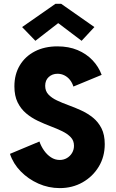

<svg xmlns="http://www.w3.org/2000/svg" viewBox="-20 -968 602 996"><path d="M290 7.8Q231.9 7.8 179.2 -15.6Q126.5 -39.1 87.4 -79.1Q48.3 -119.1 31.7 -169.9L184.6 -233.9Q192.9 -209.5 208.3 -187.5Q223.6 -165.5 244.4 -151.9Q265.1 -138.2 289.6 -138.2Q310.1 -138.2 326.9 -147.9Q343.8 -157.7 353.8 -174.6Q363.8 -191.4 363.8 -211.9Q363.8 -238.8 346.9 -256.3Q330.1 -273.9 302.5 -287.4Q274.9 -300.8 241.9 -313.2Q209 -325.7 176 -341.3Q143.1 -356.9 115.7 -379.9Q88.4 -402.8 71.5 -436.8Q54.7 -470.7 54.7 -520Q54.7 -582.5 82.8 -629.2Q110.8 -675.8 161.1 -701.7Q211.4 -727.5 277.8 -727.5Q336.4 -727.5 382.3 -708.3Q428.2 -689 460 -655.5Q491.7 -622.1 507.3 -579.6L360.8 -519Q354.5 -539.1 342.5 -554Q330.6 -568.8 314 -577.1Q297.4 -585.4 278.3 -585.4Q251.5 -585.4 232.9 -568.6Q214.4 -551.8 214.4 -522.9Q214.4 -495.6 231.2 -477.8Q248 -460 275.4 -447Q302.7 -434.1 335.7 -422.1Q368.7 -410.2 401.6 -395Q434.6 -379.9 462.2 -357.7Q489.7 -335.4 506.6 -302.2Q523.4 -269 523.4 -220.2Q523.4 -154.8 492.2 -103.3Q460.9 -51.8 408.2 -22Q355.5 7.8 290 7.8ZM163.6 -756.3 94.7 -827.6 267.6 -948.2H297.4L469.7 -827.6L403.3 -756.3L283.2 -847.2H280.8Z"/></svg>

Font: Reddit Mono ExtraBold
Style: Regular
Weight: 800
Monospace: yes
Designer: Stephen Hutchings
Foundry: Reddit
Version: Version 1.014